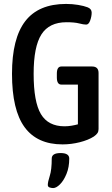

<svg xmlns="http://www.w3.org/2000/svg" viewBox="-20 -727 570 976"><path d="M298 7Q169 7 105 -80.5Q41 -168 41 -352Q41 -532 108.5 -619.5Q176 -707 316 -707Q348 -707 377.5 -702Q407 -697 425 -690Q446 -682 446 -663Q446 -644 438.5 -623Q431 -602 418 -602Q405 -602 382 -608Q359 -614 318 -614Q230 -614 190.5 -552Q151 -490 151 -352Q151 -209 188 -147Q225 -85 308 -85Q326 -85 343.5 -88Q361 -91 376 -95V-297H292Q269 -297 269 -333V-353Q269 -389 292 -389H448Q481 -389 481 -356V-71Q481 -59 475.5 -50.5Q470 -42 457 -33Q429 -15 385.5 -4Q342 7 298 7ZM250 229Q242 229 232.5 226Q223 223 223 213Q223 198 233 167Q243 136 243 79Q243 51 288 51Q332 51 332 79Q332 123 318 157Q304 191 285 210Q266 229 250 229Z"/></svg>

Font: Asap Condensed Medium
Style: Regular
Weight: 500
Width: 3
Designer: Pablo Cosgaya
Foundry: Omnibus-Type
Version: Version 3.001; ttfautohint (v1.8.4.7-5d5b)